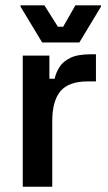

<svg xmlns="http://www.w3.org/2000/svg" viewBox="-20 -712 411 732"><path d="M66.7 0V-500H168.3V-411.7H188.3Q193.3 -435 206.7 -456.2Q220 -477.5 247.9 -491.2Q275.8 -505 324.2 -505H345.8V-401.7H315Q241.7 -401.7 210.4 -364.2Q179.2 -326.7 179.2 -250V0ZM140.8 -550 58.3 -686.7V-691.7H149.2L200.8 -610H220.8L267.5 -691.7H365V-686.7L282.5 -550Z"/></svg>

Font: Familjen Grotesk GF Medium
Style: Regular
Weight: 500
Designer: Anders Wikstroem, Jonas Baeckman, Matilda Gysing, Kristian Moeller
Foundry: Familjen STHLM AB
Version: Version 2.000; Beta; Release 4; Build 6